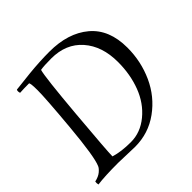

<svg xmlns="http://www.w3.org/2000/svg" viewBox="-180 -908 1097 1097"><g transform="rotate(-45 368.5 -359.5)"><path d="M339 -692Q281 -692 252 -687Q239 -643 215 -365.5Q191 -88 191 -49Q245 -32 323 -32Q401 -32 466 -85.5Q531 -139 563 -223.5Q595 -308 595 -408Q595 -536 526.5 -614Q458 -692 339 -692ZM321 4 188 0Q79 0 21 8Q19 0 19 -5L20 -17Q52 -24 70.5 -39.5Q89 -55 94 -68Q117 -121 136.5 -337.5Q156 -554 156 -617.5Q156 -681 148 -681Q105 -681 75 -679Q72 -685 72 -693.5Q72 -702 75 -705Q82 -706 120.5 -710Q159 -714 192 -718Q282 -727 359 -727Q510 -727 600.5 -651Q691 -575 691 -428Q691 -317 646.5 -219Q602 -121 516 -58.5Q430 4 321 4Z"/></g></svg>

Font: Rosarivo
Style: Italic
Weight: 400
Version: Version 1.003